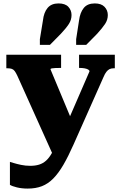

<svg xmlns="http://www.w3.org/2000/svg" viewBox="-20 -861 708 1122"><path d="M414 -123 357 -28 297 61 81 -419Q73 -436 66 -445.5Q59 -455 49 -458.5Q39 -462 23 -462H17V-541H337V-464H332Q318 -464 304.5 -463.5Q291 -463 283 -461.5Q275 -460 275 -456ZM410 -17Q379 53 350.5 102Q322 151 291.5 182Q261 213 225 227Q189 241 142 241Q107 241 78.5 234Q50 227 38 219V85Q42 86 59.5 91.5Q77 97 103 102.5Q129 108 157 108Q186 108 208.5 101Q231 94 249 78Q267 62 282.5 34.5Q298 7 312 -34L347 -84L503 -444Q503 -450 495.5 -454.5Q488 -459 475 -461.5Q462 -464 447 -464H442V-541H651V-462H645Q630 -462 620 -457Q610 -452 601.5 -441Q593 -430 585 -411ZM231 -742Q236 -788 258 -814.5Q280 -841 322 -841Q361 -841 379.5 -821Q398 -801 398 -773Q398 -745 382.5 -721Q367 -697 336 -664L272 -599H213V-632ZM442 -742Q448 -788 469.5 -814.5Q491 -841 534 -841Q572 -841 591 -821Q610 -801 610 -773Q610 -745 594 -721Q578 -697 548 -664L484 -599H425V-632Z"/></svg>

Font: Roboto Serif ExtraBold
Style: Regular
Weight: 800
Designer: Greg Gazdowicz
Foundry: Commercial Type
Version: Version 1.008